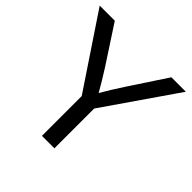

<svg xmlns="http://www.w3.org/2000/svg" viewBox="-184 -875 1034 1034"><g transform="rotate(45 333.5 -358.0)"><path d="M279 0V-303L3 -716H118L259 -500Q298 -439 332 -379Q364 -435 410 -505L549 -716H659L374 -303V0Z"/></g></svg>

Font: Ekushey Amar Desh
Style: Regular
Weight: 400
Designer: Al Mamun Sumon
Foundry: Al Mamun Sumon
Version: Version 1.0